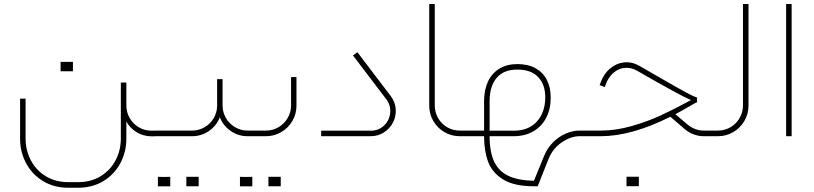

<svg xmlns="http://www.w3.org/2000/svg" viewBox="-20 -669 4000 943"><path d="M363.1 253.2Q433.8 253.2 487.8 220.4Q541.8 187.5 571 132.6Q600.2 77.7 600.6 13.3V-71.7Q619.5 -38.6 652.1 -19.1Q684.7 0.5 724.3 0.5H739V-27.1H724.3Q690.3 -27.1 662 -43.7Q633.7 -60.2 617.2 -88.7Q600.6 -117.2 600.6 -150.7V-263.8H573.5V10.6Q573.5 68.5 548 117.6Q522.5 166.8 474.7 196.2Q426.9 225.6 363.1 225.6H316.2Q252.3 225.6 204.5 196.2Q156.7 166.8 131.2 117.6Q105.7 68.5 105.7 10.6V-184.3H78.6V11.9Q78.6 76.7 107.8 131.9Q136.9 187 190.9 220.1Q244.9 253.2 316.2 253.2ZM338.2 -318.9Q338.2 -333.2 338.2 -342.4Q338.2 -351.6 338.2 -365.3Q324 -365.3 315.3 -365.3Q306.5 -365.3 296.9 -365.3Q289.5 -365.3 277.6 -365.3Q277.6 -351.6 277.6 -342.4Q277.6 -333.2 277.6 -318.9Q277.6 -318.9 288.8 -318.9Q300.1 -318.9 318.5 -318.9Q318.5 -318.9 338.2 -318.9Z M739 0H922.8Q969.2 0 1006.4 -25.7Q1043.7 -51.5 1059.7 -93.3Q1075.8 -51.5 1113.1 -25.7Q1150.3 0 1196.7 0H1211.4V-27.6H1196.7Q1163.1 -27.6 1134.9 -44.1Q1106.6 -60.7 1089.8 -89.2Q1073.1 -117.6 1073.1 -151.2V-280.3H1046.4V-151.2Q1046.4 -117.6 1029.9 -89.2Q1013.3 -60.7 984.8 -44.1Q956.3 -27.6 922.8 -27.6H739Q721.5 -26.2 714.6 -20Q707.7 -13.8 714.6 -7.6Q721.5 -1.4 739 0ZM816.2 246.3Q816.2 232.1 816.2 222.9Q816.2 213.2 816.2 199.4Q801.9 199.9 793.2 199.9Q784.5 199.9 774.8 199.9Q767.5 199.4 755.5 199.4Q755.5 213.2 755.5 222.9Q755.5 232.1 755.5 246.3Q755.5 246.3 776.2 246.3Q776.2 246.3 784 246.3Q784 246.3 796.4 246.3Q796.4 246.3 816.2 246.3ZM955.9 245.9Q955.9 231.6 955.9 222.4Q955.9 213.2 955.9 199.4Q941.6 199.4 932.9 199.4Q924.2 199.4 914.5 199.4Q907.2 199.4 895.2 199.4Q895.2 213.2 895.2 222.4Q895.2 231.6 895.2 245.9Q895.2 245.9 906.5 245.9Q917.7 245.9 936.1 245.9Q936.1 245.9 955.9 245.9Z M1211.4 0H1285.8Q1326.7 0 1361.2 -20.2Q1395.7 -40.4 1415.9 -74.7Q1436.1 -108.9 1436.1 -149.8V-290.4H1409.5V-151.2Q1409.5 -117.6 1392.7 -89.2Q1375.9 -60.7 1347.7 -44.1Q1319.4 -27.6 1285.8 -27.6H1211.4Q1193.9 -26.2 1187 -20Q1180.1 -13.8 1187 -7.6Q1193.9 -1.4 1211.4 0ZM1219.2 246.3Q1219.2 232.1 1219.2 222.9Q1219.2 213.2 1219.2 199.4Q1205 199.9 1196.2 199.9Q1187.5 199.9 1177.8 199.9Q1170.5 199.4 1158.5 199.4Q1158.5 213.2 1158.5 222.9Q1158.5 232.1 1158.5 246.3Q1158.5 246.3 1179.2 246.3Q1179.2 246.3 1187 246.3Q1187 246.3 1199.4 246.3Q1199.4 246.3 1219.2 246.3ZM1358.9 245.9Q1358.9 231.6 1358.9 222.4Q1358.9 213.2 1358.9 199.4Q1344.7 199.4 1335.9 199.4Q1327.2 199.4 1317.6 199.4Q1310.2 199.4 1298.3 199.4Q1298.3 213.2 1298.3 222.4Q1298.3 231.6 1298.3 245.9Q1298.3 245.9 1309.5 245.9Q1320.8 245.9 1339.2 245.9Q1339.2 245.9 1358.9 245.9Z M1898.9 -197.6 1735.3 -412.7 1713.7 -396.6 1877.3 -181.5Q1899.8 -151.7 1896.4 -114.9Q1892.9 -78.1 1866.5 -52.6Q1840.1 -27.1 1800.6 -27.1H1557.4V0H1800.6Q1836.4 0 1865.6 -18.6Q1894.8 -37.2 1910.4 -67.8Q1926 -98.3 1923.7 -133Q1921.4 -167.7 1898.9 -197.6Z M2262.9 -27.6H2238.5Q2204.5 -27.6 2176.2 -44.1Q2148 -60.7 2131.7 -89.2Q2115.3 -117.6 2115.3 -151.2V-649.4H2088.2V-149.8Q2088.2 -108.9 2108.2 -74.7Q2128.2 -40.4 2162.7 -20.2Q2197.2 0 2238.5 0H2262.9Z M2384.7 -171.9Q2384.7 -245.4 2419.3 -286.5Q2454 -327.7 2521.6 -327.2Q2588.7 -327.2 2623.4 -290.2Q2658.1 -253.2 2658.1 -190.7Q2657.6 -117.2 2617 -72.2Q2576.3 -27.1 2502.8 -27.1H2384.7ZM2262.9 0H2357.5Q2357.5 71.2 2377.1 124.8Q2396.6 178.3 2450.6 212.1Q2504.6 245.9 2602.5 245.9H2620.9L2675.6 108Q2696.7 58.4 2740.6 29.2Q2784.5 0 2825.8 0H2830.4V-27.6H2825.8Q2792.3 -27.6 2758 -12.6Q2723.8 2.3 2695.5 30.8Q2667.3 59.3 2651.7 98.3L2602.5 218.8Q2525.7 217.4 2477.9 195.1Q2430.1 172.8 2407.4 125.5Q2384.7 78.1 2384.7 0H2502.8Q2558.8 0 2600.2 -24.4Q2641.5 -48.7 2663.4 -91.9Q2685.2 -135.1 2684.7 -190.7Q2684.7 -239.9 2665.9 -276.7Q2647.1 -313.4 2610.3 -333.9Q2573.5 -354.3 2521.6 -354.3Q2469.7 -354.3 2432.7 -331.8Q2395.7 -309.3 2376.6 -268.2Q2357.5 -227 2357.5 -171.9V-27.6H2262.9Q2245.4 -26.2 2238.5 -20Q2231.6 -13.8 2238.5 -7.6Q2245.4 -1.4 2262.9 0Z M2830.4 0H2930.6Q3082.3 0 3272.5 -95.6L3341.9 -35.8Q3361.2 -18.8 3386 -9.4Q3410.8 0 3437 0H3481.6V-27.6H3437Q3394.3 -27.6 3358.9 -55.6L3296.9 -108Q3328.1 -124.5 3372.2 -150.3Q3382.4 -156.2 3386.5 -158.5Q3401.2 -166.8 3404 -167.3L3402.6 -191.2Q3392.5 -191.2 3336.6 -222Q3280.8 -252.8 3183.4 -309.3Q3138.3 -335.5 3119.5 -346Q3084.1 -366.3 3046 -362.6Q3007.8 -358.9 2976.3 -332.5Q2944.9 -306.1 2928.8 -261L2925.1 -250.9L2950.4 -241.3L2954 -251.4Q2967.4 -289.5 2992.9 -311.4Q3018.4 -333.2 3048.9 -335.7Q3079.5 -338.2 3107.1 -322.6Q3107.5 -322.2 3108.9 -321.7Q3219.7 -257.8 3276.7 -227Q3342.8 -190.7 3373.6 -177.4Q3365.8 -173.3 3344.2 -161.8Q3279.4 -127.3 3219.7 -99.7Q3159.9 -72.2 3082.5 -49.9Q3005.1 -27.6 2930.6 -27.6H2830.4Q2813 -26.2 2806.1 -20Q2799.2 -13.8 2806.1 -7.6Q2813 -1.4 2830.4 0ZM3117.6 245.4Q3117.6 231.2 3117.6 222Q3117.6 212.8 3117.6 199Q3103.4 199 3094.7 199Q3085.9 199 3076.3 199Q3068.9 199 3057 199Q3057 212.8 3057 222Q3057 231.2 3057 245.4Q3057 245.4 3068.2 245.4Q3079.5 245.4 3097.9 245.4Q3097.9 245.4 3117.6 245.4Z M3467.8 0H3506Q3546.9 0 3581.3 -20.2Q3615.8 -40.4 3636 -74.9Q3656.2 -109.4 3656.2 -150.3V-649.4H3629.1V-151.2Q3629.1 -117.6 3612.6 -89.2Q3596 -60.7 3567.8 -44.1Q3539.5 -27.6 3506 -27.6H3467.8Q3450.4 -26.2 3443.5 -20Q3436.6 -13.8 3443.5 -7.6Q3450.4 -1.4 3467.8 0Z M3841 0H3868.1V-649.4H3841Z"/></svg>

Font: Arad-FD-VF Thin
Style: Regular
Weight: 100
Designer: Mohammad Darvishi
Version: Version 1.010;September 21, 2024;FontCreator 15.0.0.2992 64-